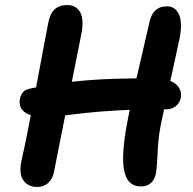

<svg xmlns="http://www.w3.org/2000/svg" viewBox="-20 -729 763 761"><path d="M539 10Q502 10 484.5 -19Q467 -48 468 -109Q469 -170 489 -268Q505 -349 520.5 -417Q536 -485 549 -539.5Q562 -594 571 -635Q577 -669 594.5 -686.5Q612 -704 642 -704Q674 -704 689 -672.5Q704 -641 692 -578Q680 -521 666 -458Q652 -395 639 -336.5Q626 -278 617 -233Q610 -196 607.5 -166.5Q605 -137 604 -109.5Q603 -82 599 -47Q595 -20 579.5 -5Q564 10 539 10ZM127 12Q91 12 72 -15Q53 -42 67 -101Q78 -149 88.5 -202.5Q99 -256 110 -313.5Q121 -371 131.5 -427.5Q142 -484 152 -537.5Q162 -591 171 -637Q178 -675 196.5 -692Q215 -709 247 -709Q281 -709 297.5 -681Q314 -653 302 -592Q287 -515 271.5 -439Q256 -363 242.5 -292.5Q229 -222 216 -159Q203 -96 193 -43Q187 -18 170 -3Q153 12 127 12ZM163 -265Q117 -265 93.5 -275.5Q70 -286 62.5 -302.5Q55 -319 59 -337Q62 -352 70.5 -363Q79 -374 100 -378Q184 -396 266 -405Q348 -414 429 -416.5Q510 -419 591 -419Q630 -419 655 -408.5Q680 -398 690 -380.5Q700 -363 697 -343Q693 -322 677.5 -309Q662 -296 641 -296Q529 -296 449 -291.5Q369 -287 314.5 -281Q260 -275 223.5 -270Q187 -265 163 -265Z"/></svg>

Font: Shantell Sans SemiBold
Style: Italic
Weight: 600
Italic angle: -11°
Designer: Stephen Nixon, Anya Danilova, Shantell Martin
Foundry: Arrow Type
Version: Version 1.011;[c5ecc13dd]